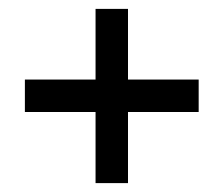

<svg xmlns="http://www.w3.org/2000/svg" viewBox="-20 -488 502 432"><path d="M427 -309H268V-468H195V-309H36V-236H195V-76H268V-236H427Z"/></svg>

Font: Lisu Bosa Medium
Style: Regular
Weight: 500
Designer: David Morse, Annie Olsen, Victor Gaultney, Frank Grießhammer (Latin)
Foundry: SIL International
Version: Version 2.000